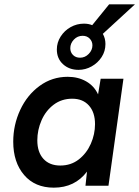

<svg xmlns="http://www.w3.org/2000/svg" viewBox="-20 -856 642 885"><path d="M41 -203Q41 -280 73 -349Q105 -418 162.5 -460Q220 -502 292 -502Q340 -502 377 -481Q414 -460 432 -421L444 -493H549L480 0H374L381 -65Q325 9 228 9Q141 9 91 -49.5Q41 -108 41 -203ZM418 -284Q418 -338 390 -369.5Q362 -401 313 -401Q264 -401 227.5 -373.5Q191 -346 171.5 -301.5Q152 -257 152 -209Q152 -155 180 -124Q208 -93 258 -93Q307 -93 343 -121Q379 -149 398.5 -193Q418 -237 418 -284ZM242 -628Q242 -660 259.5 -687.5Q277 -715 305.5 -731Q334 -747 367 -747Q388 -747 405 -740L483 -836H602L454 -700Q466 -679 466 -653Q466 -620 448.5 -593Q431 -566 402.5 -550Q374 -534 342 -534Q299 -534 270.5 -560Q242 -586 242 -628ZM406 -647Q406 -665 393.5 -678Q381 -691 361 -691Q337 -691 320.5 -673.5Q304 -656 304 -634Q304 -615 316.5 -602.5Q329 -590 349 -590Q372 -590 389 -607.5Q406 -625 406 -647Z"/></svg>

Font: Hanken Grotesk SemiBold
Style: Italic
Weight: 600
Italic angle: -8°
Designer: Alfredo Marco Pradil
Foundry: Hanken Design Co.
Version: Version 3.014